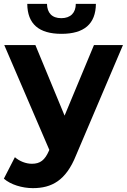

<svg xmlns="http://www.w3.org/2000/svg" viewBox="-22 -771 656 993"><path d="M296 -596C413 -596 473 -647 474 -751H370C370 -705 343 -677 295 -677C246 -677 222 -705 221 -751H119C120 -647 179 -596 296 -596ZM464 -538 312 -173 161 -538H0L233 4L231 9C210 57 186 76 143 76C112 76 79 63 55 42L-2 153C33 184 93 202 148 202C245 202 319 163 371 33L614 -538Z"/></svg>

Font: Talent SemiBold
Style: Bold
Weight: 700
Designer: Mike Powis
Version: Version 1.001;hotconv 1.0.109;makeotfexe 2.5.65596